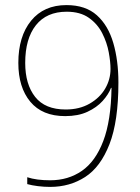

<svg xmlns="http://www.w3.org/2000/svg" viewBox="-20 -722 549 754"><path d="M445 -398Q445 -246 410 -156Q375 -66 314.5 -27Q254 12 177 12Q153 12 129 9Q105 6 87 1V-26Q123 -14 177 -14Q248 -14 301.5 -51Q355 -88 385.5 -168Q416 -248 418 -377H416Q406 -351 383 -325.5Q360 -300 323.5 -283Q287 -266 236 -266Q146 -266 99 -322.5Q52 -379 52 -475Q52 -579 102 -640.5Q152 -702 241 -702Q316 -702 360.5 -662Q405 -622 425 -553Q445 -484 445 -398ZM242 -676Q163 -676 121 -623Q79 -570 79 -475Q79 -391 118 -341.5Q157 -292 238 -292Q292 -292 332 -315Q372 -338 393 -374Q414 -410 414 -451Q414 -479 407 -517Q400 -555 381.5 -591.5Q363 -628 329 -652Q295 -676 242 -676Z"/></svg>

Font: Noto Sans Kannada SemiCondensed Thin
Style: Regular
Weight: 100
Width: 4
Designer: Jelle Bosma - Monotype Design Team
Foundry: Monotype Imaging Inc.
Version: Version 2.005; ttfautohint (v1.8.4.7-5d5b)